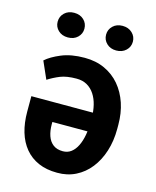

<svg xmlns="http://www.w3.org/2000/svg" viewBox="-111 -804 721 890"><g transform="rotate(15 249.0 -359.5)"><path d="M235.4 -538.6Q289.6 -538.6 332 -519Q374.5 -499.5 404.3 -464.4Q434.1 -429.2 450 -381.8Q465.8 -334.5 465.8 -278.8V-258.8Q465.8 -201.2 450.2 -152.1Q434.6 -103 406 -66.7Q377.4 -30.3 337.4 -10.3Q297.4 9.8 248.5 9.3Q197.3 9.3 158.7 -7.6Q120.1 -24.4 94 -55.9Q67.9 -87.4 54.9 -131.1Q42 -174.8 42 -228.5V-302.7H408.2V-212.4H167V-200.2Q167 -169.9 175.3 -145.8Q183.6 -121.6 201.7 -107.7Q219.7 -93.8 248.5 -93.8Q271.5 -93.8 288.3 -106.7Q305.2 -119.6 316.4 -142.6Q327.6 -165.5 333 -195.6Q338.4 -225.6 338.4 -258.8V-278.8Q338.4 -310.5 331.5 -338.9Q324.7 -367.2 310.5 -388.9Q296.4 -410.6 274.9 -423.1Q253.4 -435.5 224.1 -435.5Q176.3 -435.5 146.2 -423.3Q116.2 -411.1 89.4 -394L52.7 -477.1Q78.1 -500 124.5 -519.3Q170.9 -538.6 235.4 -538.6ZM70.3 -668Q70.3 -693.4 88.1 -710.4Q106 -727.5 134.3 -727.5Q163.1 -727.5 180.9 -710.4Q198.7 -693.4 198.7 -668Q198.7 -643.6 180.9 -626.5Q163.1 -609.4 134.3 -609.4Q106 -609.4 88.1 -626.5Q70.3 -643.6 70.3 -668ZM302.7 -668Q302.7 -692.9 320.6 -710Q338.4 -727.1 366.7 -727.1Q395 -727.1 413.1 -710Q431.2 -692.9 431.2 -668Q431.2 -643.1 413.1 -626Q395 -608.9 366.7 -608.9Q338.4 -608.9 320.6 -626Q302.7 -643.1 302.7 -668Z"/></g></svg>

Font: Roboto SemiCondensed SemiBold
Style: Regular
Weight: 600
Width: 4
Designer: Christian Robertson
Foundry: Google
Version: Version 3.009; 2024